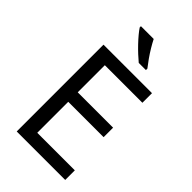

<svg xmlns="http://www.w3.org/2000/svg" viewBox="-281 -1031 1117 1117"><g transform="rotate(45 278.0 -472.0)"><path d="M496 0H97V-714H496V-635H187V-412H478V-334H187V-79H496ZM280 -944Q291 -922 307.5 -894.5Q324 -867 342.5 -841Q361 -815 376 -796V-784H317Q300 -798 279 -817.5Q258 -837 237.5 -858.5Q217 -880 200.5 -900Q184 -920 175 -934V-944Z"/></g></svg>

Font: Noto Sans Meetei Mayek
Style: Regular
Weight: 400
Designer: Monotype Design Team and Neelakash Kshetrimayum
Foundry: Monotype Imaging Inc.
Version: Version 2.002